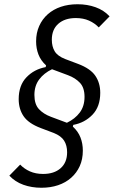

<svg xmlns="http://www.w3.org/2000/svg" viewBox="-20 -730 552 904"><path d="M452 -293Q452 -228 415.5 -190Q379 -152 325 -142L323 -134Q348 -111 359 -82.5Q370 -54 370 -21Q370 20 355.5 52Q341 84 315 107Q289 130 253.5 142Q218 154 175 154Q129 154 90 140Q51 126 24 97L75 45Q94 65 121 77Q148 89 183 89Q235 89 265.5 62Q296 35 296 -13Q296 -45 282 -67.5Q268 -90 233 -104L172 -127Q114 -149 91 -183Q68 -217 68 -263Q68 -328 104.5 -366Q141 -404 195 -414L197 -422Q172 -445 161 -473.5Q150 -502 150 -535Q150 -575 164.5 -607.5Q179 -640 205 -663Q231 -686 266.5 -698Q302 -710 345 -710Q391 -710 430 -696Q469 -682 496 -653L445 -601Q426 -621 399 -633Q372 -645 337 -645Q285 -645 254.5 -618Q224 -591 224 -543Q224 -511 237.5 -488.5Q251 -466 287 -452L348 -429Q406 -407 429 -373Q452 -339 452 -293ZM142 -283Q142 -239 163.5 -216Q185 -193 220 -180L295 -152Q333 -170 355.5 -200Q378 -230 378 -274Q378 -317 356.5 -340Q335 -363 300 -376L225 -404Q187 -386 164.5 -356Q142 -326 142 -283Z"/></svg>

Font: IBM Plex Sans Cond
Style: Italic
Weight: 400
Width: 3
Italic angle: -11°
Designer: Mike Abbink, Paul van der Laan, Pieter van Rosmalen
Foundry: Bold Monday
Version: Version 1.3